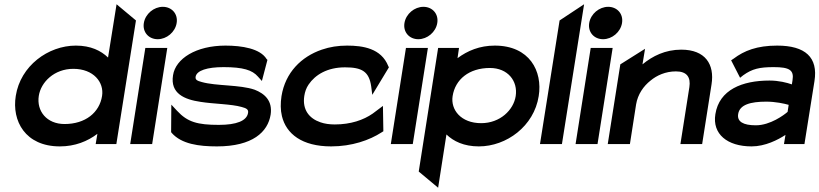

<svg xmlns="http://www.w3.org/2000/svg" viewBox="-20 -676 3845 901"><path d="M261 11C332 11 391 -13 437 -48L429 0H526L618 -580L527 -656L487 -406C454 -438 406 -462 336 -462C206 -462 76 -367 54 -226C35 -109 98 11 261 11ZM324 -353C419 -353 469 -290 459 -226C447 -148 381 -94 283 -94C199 -94 151 -155 162 -226C172 -291 235 -353 324 -353Z M720 -492C762 -492 802 -525 809 -568C816 -611 786 -644 744 -644C702 -644 662 -611 655 -568C648 -525 678 -492 720 -492ZM694 0 765 -451H662L591 0Z M921 -198C983 -188 1065 -188 1114 -174C1137 -168 1147 -162 1144 -146C1138 -109 1090 -90 1007 -90C907 -90 860 -103 811 -156L784 -185L783 -56L786 -52C832 0 913 11 998 11C1166 11 1237 -57 1250 -138C1260 -204 1221 -237 1175 -255C1106 -279 994 -272 927 -291C904 -297 896 -302 898 -316C903 -345 952 -361 1029 -361C1121 -361 1164 -347 1190 -317L1209 -296L1235 -395L1231 -399C1201 -448 1116 -462 1038 -462C900 -462 804 -401 792 -323C778 -237 846 -209 921 -198Z M1303 -131C1323 -48 1397 11 1534 11C1631 11 1714 -18 1771 -55L1779 -60L1777 -179L1729 -143C1686 -113 1626 -92 1551 -92C1527 -92 1504 -95 1484 -102C1431 -120 1398 -161 1408 -226C1411 -245 1417 -263 1428 -279C1459 -325 1516 -360 1599 -360C1678 -360 1712 -341 1722 -270L1727 -231L1805 -360L1802 -366C1769 -449 1683 -462 1609 -462C1566 -462 1528 -456 1490 -443C1394 -410 1319 -336 1301 -225C1296 -192 1296 -160 1303 -131Z M1943 -492C1985 -492 2025 -525 2032 -568C2039 -611 2009 -644 1967 -644C1925 -644 1885 -611 1878 -568C1871 -525 1901 -492 1943 -492ZM1917 0 1988 -451H1885L1814 0Z M2036 205 2075 -45C2108 -13 2157 11 2227 11C2357 11 2486 -84 2508 -225C2527 -342 2465 -462 2302 -462C2231 -462 2174 -438 2127 -403L2134 -451H2036L1945 129ZM2279 -357C2363 -357 2411 -296 2400 -225C2390 -160 2327 -98 2238 -98C2143 -98 2094 -161 2104 -225C2116 -303 2181 -357 2279 -357Z M2617 0 2721 -656 2606 -580 2514 0Z M2810 -492C2852 -492 2892 -525 2899 -568C2906 -611 2876 -644 2834 -644C2792 -644 2752 -611 2745 -568C2738 -525 2768 -492 2810 -492ZM2784 0 2855 -451H2752L2681 0Z M2936 0 2965 -186C2973 -234 3000 -272 3033 -298C3062 -322 3103 -341 3152 -341C3204 -341 3222 -313 3215 -267L3173 0H3275L3319 -280C3334 -374 3290 -443 3177 -443C3102 -443 3042 -413 2995 -374L3007 -447L2891 -374L2832 0Z M3507 11C3571 11 3631 -20 3666 -43L3659 0H3755L3802 -295C3820 -407 3759 -462 3627 -462C3532 -462 3472 -438 3423 -401L3411 -393L3453 -311L3468 -323C3510 -353 3544 -361 3611 -361C3685 -361 3707 -347 3699 -299L3696 -280C3673 -288 3635 -298 3591 -298C3463 -298 3355 -255 3337 -140C3322 -47 3393 11 3507 11ZM3576 -199C3619 -199 3660 -190 3681 -184L3676 -151C3660 -137 3595 -88 3527 -88C3468 -88 3438 -105 3444 -141C3451 -185 3502 -199 3576 -199Z"/></svg>

Font: Charger Pro
Style: BlkExtObl
Weight: 900
Designer: Jasper
Foundry: Cannot Into Space Fonts
Version: Version 1.09